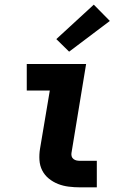

<svg xmlns="http://www.w3.org/2000/svg" viewBox="-20 -805 540 825"><path d="M324 0Q300 0 275.5 -3Q251 -6 229.5 -14.5Q208 -23 190 -37.5Q172 -52 161.5 -72.5Q151 -93 149.5 -117.5Q148 -142 152 -166L194 -416H95V-530H350L287 -147Q286 -140 288 -133Q290 -126 296 -121.5Q302 -117 309 -115.5Q316 -114 324 -114H396V0ZM277 -583 222 -637 383 -785 452 -715Z"/></svg>

Font: Iosevka Slab Heavy
Style: Italic
Weight: 900
Italic angle: -9°
Monospace: yes
Designer: Belleve Invis
Foundry: Belleve Invis
Version: Version 11.1.0; ttfautohint (v1.8.3)